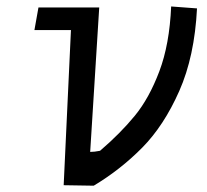

<svg xmlns="http://www.w3.org/2000/svg" viewBox="-20 -573 640 594"><path d="M199.5 -480H86.5L99 -550H287L259 -103Q272 -103 289.5 -106.5Q352.5 -160.5 397 -214.8Q441.5 -269 473 -352.5Q504.5 -436 509.5 -553L589.5 -547Q582 -398.5 534.5 -291.2Q487 -184 419.8 -116Q352.5 -48 270 1.5L177 0Z"/></svg>

Font: JuliaMono Italic
Style: Regular
Weight: 400
Italic angle: -9°
Monospace: yes
Designer: cormullion
Foundry: corm
Version: Version 0.049; ttfautohint (v1.8.4)